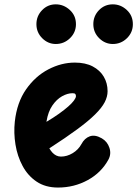

<svg xmlns="http://www.w3.org/2000/svg" viewBox="-20 -832 616 862"><path d="M240.5 10Q184 10 144.5 -16.5Q105 -43 81.5 -86.8Q58 -130.5 49.5 -182.8Q41 -235 46.5 -286Q56 -372 97.2 -431Q138.5 -490 197 -520.5Q255.5 -551 316 -551Q363.5 -551 396.2 -533.8Q429 -516.5 446 -487.5Q463 -458.5 463 -422.5Q463 -398 450 -373Q437 -348 407.2 -318.5Q377.5 -289 327 -251.8Q276.5 -214.5 201.5 -166Q207.5 -155.5 215 -147.2Q222.5 -139 232.2 -134Q242 -129 253.5 -129Q281 -129 306.5 -144.5Q332 -160 345.5 -185Q359.5 -211.5 383 -220Q406.5 -228.5 437 -211Q462 -196.5 471.2 -168.5Q480.5 -140.5 466.5 -115Q434.5 -56.5 373.5 -23.2Q312.5 10 240.5 10ZM188.5 -285Q220.5 -304 245 -321.5Q269.5 -339 286.5 -354Q303.5 -369 312.2 -381Q321 -393 321 -400.5Q321 -406 318.2 -409.8Q315.5 -413.5 305.5 -413.5Q283 -413.5 258.5 -399.8Q234 -386 215 -358.2Q196 -330.5 189 -288ZM486.5 -634.5Q451.5 -634.5 425.2 -660.5Q399 -686.5 399 -723.5Q399 -760 424.2 -786.2Q449.5 -812.5 486.5 -812.5Q522 -812.5 549.2 -787.2Q576.5 -762 576.5 -723.5Q576.5 -686.5 550 -660.5Q523.5 -634.5 486.5 -634.5ZM230.5 -634.5Q195.5 -634.5 169.5 -660.5Q143.5 -686.5 143.5 -723.5Q143.5 -760 168.8 -786.2Q194 -812.5 230.5 -812.5Q266 -812.5 293.5 -787.2Q321 -762 321 -723.5Q321 -686.5 294.2 -660.5Q267.5 -634.5 230.5 -634.5Z"/></svg>

Font: Edu SA Hand
Style: Regular
Weight: 400
Designer: Tina and Corey Anderson, Eben Sorkin, Mirko Velimirovic
Foundry: Google for Education
Version: Version 2.000